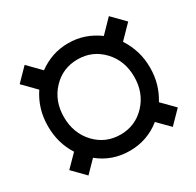

<svg xmlns="http://www.w3.org/2000/svg" viewBox="-139 -776 969 947"><g transform="rotate(-30 346.0 -302.5)"><path d="M523.4 -52.2Q485.4 -21.5 441.2 -5.9Q397 9.8 347.2 9.8Q296.9 9.8 252.7 -5.6Q208.5 -21 170.9 -51.8L107.9 12.7L39.1 -57.6L105 -124.5Q80.6 -162.6 68.4 -205.3Q56.2 -248 56.2 -296.9Q56.2 -347.2 69.6 -391.6Q83 -436 109.4 -475.1L39.1 -546.9L107.9 -617.2L177.2 -546.4Q214.4 -573.7 256.6 -588.1Q298.8 -602.5 347.2 -602.5Q395 -602.5 437.5 -587.9Q480 -573.2 517.6 -545.4L587.9 -617.7L657.2 -546.9L585 -473.1Q610.4 -434.6 623.8 -390.6Q637.2 -346.7 637.2 -296.9Q637.2 -248.5 625 -206.3Q612.8 -164.1 589.4 -126.5L657.2 -57.6L587.9 13.2ZM147 -296.9Q147 -205.1 204.3 -143.8Q261.7 -82.5 347.2 -82.5Q431.6 -82.5 489.3 -143.8Q546.9 -205.1 546.9 -296.9Q546.9 -388.2 489.3 -449.2Q431.6 -510.3 347.2 -510.3Q261.7 -510.3 204.3 -449.2Q147 -388.2 147 -296.9Z"/></g></svg>

Font: Roboto Web
Style: Bold
Weight: 700
Designer: Google
Version: Version 1.200310; 2013